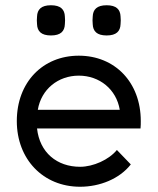

<svg xmlns="http://www.w3.org/2000/svg" viewBox="-20 -694 600 731"><path d="M478 -68 425 -123C395 -86 335 -59 285 -59C197 -59 131 -113 121 -205H515C516 -214 516 -224 516 -233C516 -381 417 -482 280 -482C143 -482 44 -381 44 -233C44 -88 144 17 285 17C360 17 435 -13 478 -68ZM121 -602C122 -575 137 -559 174 -559C211 -559 226 -575 227 -602C228 -613 228 -620 227 -631C226 -658 211 -674 174 -674C137 -674 122 -658 121 -631C120 -620 120 -613 121 -602ZM124 -276C137 -354 201 -406 280 -406C359 -406 423 -354 436 -276ZM333 -602C334 -575 349 -559 386 -559C423 -559 438 -575 439 -602C440 -613 440 -620 439 -631C438 -658 423 -674 386 -674C349 -674 334 -658 333 -631C332 -620 332 -613 333 -602Z"/></svg>

Font: Kreadon Medium
Style: Regular
Weight: 500
Designer: kohakuno
Foundry: StudioGnu
Version: Version 1.000;Glyphs 3.1.2 (3151)